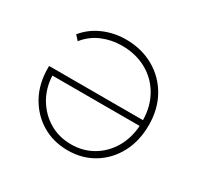

<svg xmlns="http://www.w3.org/2000/svg" viewBox="-119 -663 829 806"><g transform="rotate(30 295.5 -260.0)"><path d="M296 3Q226 3 171 -30Q116 -63 84 -121Q52 -179 52 -255Q52 -258 52 -265H507Q506 -332 476 -383.5Q446 -435 394 -463.5Q342 -492 276 -492Q225 -492 180 -473Q135 -454 104 -415L84 -437Q118 -479 169 -501Q220 -523 277 -523Q353 -523 412.5 -489Q472 -455 505.5 -395.5Q539 -336 539 -259Q539 -182 507.5 -123Q476 -64 421 -30.5Q366 3 296 3ZM507 -237H84Q87 -176 115.5 -128.5Q144 -81 190.5 -53.5Q237 -26 296 -26Q354 -26 400.5 -53.5Q447 -81 475 -128.5Q503 -176 507 -237Z"/></g></svg>

Font: Montserrat ExtraLight
Style: Regular
Weight: 200
Designer: Julieta Ulanovsky
Foundry: Julieta Ulanovsky
Version: Version 9.000; ttfautohint (v1.8.4.7-5d5b)